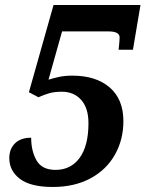

<svg xmlns="http://www.w3.org/2000/svg" viewBox="-20 -734 579 764"><path d="M17 -105Q17 -141 39.5 -163.5Q62 -186 104 -186Q104 -133 125.5 -95.5Q147 -58 201 -58Q262 -58 297 -106Q332 -154 332 -244Q332 -304 303 -336.5Q274 -369 226 -369Q197 -369 176 -363Q155 -357 133 -347L95 -367L193 -714H539L509 -536H452Q456 -572 456 -585Q456 -609 412 -609H227L173 -417Q196 -424 217.5 -428.5Q239 -433 268 -433Q362 -433 416.5 -386Q471 -339 471 -252Q471 -178 437 -118Q403 -58 339.5 -24Q276 10 190 10Q102 10 59.5 -22Q17 -54 17 -105Z"/></svg>

Font: Noto Serif Narrow
Style: Bold Italic
Weight: 700
Width: 4
Italic angle: -12°
Designer: Monotype Design Team
Foundry: Monotype Imaging Inc.
Version: Version 1.001